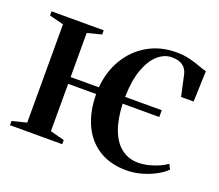

<svg xmlns="http://www.w3.org/2000/svg" viewBox="-95 -653 909 796"><g transform="rotate(20 359.5 -254.5)"><path d="M529 11Q457 11 406.8 -21Q356.5 -53 330.5 -110.2Q304.5 -167.5 304 -243.5H180.5V-34.5L243 -18.5V0H12.5V-18.5L76 -34.5V-468L13 -484V-502.5H243V-484L180.5 -468V-273.5H305Q311 -345 344.5 -400.8Q378 -456.5 433 -488.2Q488 -520 558 -520Q591.5 -520 619 -513Q646.5 -506 666.8 -498.2Q687 -490.5 699 -488L694.5 -352.5H639L618.5 -446.5Q616.5 -456 609.8 -467Q603 -478 588.2 -486Q573.5 -494 547 -494Q515 -494 486.8 -469.5Q458.5 -445 440.5 -396.2Q422.5 -347.5 421 -273.5H582.5V-243.5H421Q423.5 -177 441 -130.5Q458.5 -84 489.8 -59.8Q521 -35.5 564 -35.5Q586.5 -35.5 610 -41.2Q633.5 -47 654 -56.2Q674.5 -65.5 688 -75.5L699 -54Q684 -38 656.8 -23Q629.5 -8 596.5 1.5Q563.5 11 529 11Z"/></g></svg>

Font: Merriweather 144pt Medium
Style: Regular
Weight: 500
Version: Version 2.100